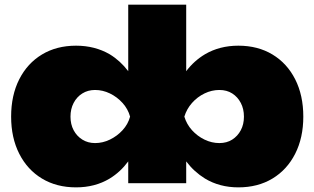

<svg xmlns="http://www.w3.org/2000/svg" viewBox="-20 -790 1356 828"><path d="M533 -770H783V-483Q817 -528 864 -556Q927 -593 1008 -593Q1092 -593 1155 -555Q1218 -517 1253 -448Q1288 -379 1288 -287Q1288 -196 1253 -127Q1218 -58 1155 -20Q1092 18 1008 18Q927 18 864 -20Q817 -49 783 -94V0H533V-94Q499 -48 453 -20Q390 18 308 18Q224 18 161 -20Q98 -58 63 -127Q28 -196 28 -287Q28 -379 63 -448Q98 -517 161 -555Q224 -593 308 -593Q389 -593 453 -556Q499 -528 533 -483ZM284 -287Q284 -254 297.5 -228.5Q311 -203 335 -188Q359 -173 390 -173Q423 -173 454 -188Q485 -203 508.5 -228.5Q532 -254 541 -287Q532 -320 508.5 -346Q485 -372 454 -387Q423 -402 390 -402Q359 -402 335 -387Q311 -372 297.5 -346Q284 -320 284 -287ZM1032 -287Q1032 -320 1018.5 -346Q1005 -372 981.5 -387Q958 -402 926 -402Q893 -402 862 -387Q831 -372 808 -346Q785 -320 775 -287Q785 -254 808 -228.5Q831 -203 862 -188Q893 -173 926 -173Q958 -173 981.5 -188Q1005 -203 1018.5 -228.5Q1032 -254 1032 -287Z"/></svg>

Font: Bounded
Style: Regular
Weight: 900
Designer: Vlad Churkin
Version: Version 1.0